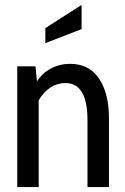

<svg xmlns="http://www.w3.org/2000/svg" viewBox="-20 -759 507 779"><path d="M422 -280V0H335V-269Q335 -347 312.5 -384.5Q290 -422 245 -422Q212 -422 184 -403.5Q156 -385 137 -352V0H50V-490H124L130 -429Q151 -462 186.5 -481Q222 -500 265 -500Q341 -500 381.5 -440.5Q422 -381 422 -280ZM164 -645 311 -739V-641L164 -584Z"/></svg>

Font: Cabin Condensed
Style: Regular
Weight: 400
Width: 3
Designer: Pablo Impallari
Foundry: Pablo Impallari. http://www.impallari.com Igino Marini. http://www.ikern.com
Version: Version 2.200